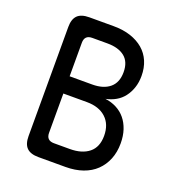

<svg xmlns="http://www.w3.org/2000/svg" viewBox="-132 -836 865 942"><g transform="rotate(20 300.0 -365.0)"><path d="M301 -730Q351 -730 390 -717Q429 -704 456.5 -680.5Q484 -657 498.5 -623Q513 -589 513 -547Q513 -513 503.5 -485Q494 -457 477.5 -435.5Q461 -414 437.5 -400.5Q414 -387 385 -381Q417 -377 444 -363Q471 -349 490 -326Q509 -303 519.5 -271.5Q530 -240 530 -201Q530 -155 515 -118Q500 -81 472.5 -54.5Q445 -28 405 -14Q365 0 315 0H174Q132 0 112.5 -19.5Q93 -39 93 -80V-650Q93 -691 112.5 -710.5Q132 -730 174 -730ZM182 -335V-130Q182 -110 192 -100Q202 -90 222 -90H305Q368 -90 404.5 -119.5Q441 -149 441 -208Q441 -268 404.5 -301.5Q368 -335 305 -335ZM182 -425H300Q358 -425 391 -452.5Q424 -480 424 -534Q424 -588 391.5 -614Q359 -640 301 -640H222Q202 -640 192 -630Q182 -620 182 -600Z"/></g></svg>

Font: Maple Mono
Style: Regular
Weight: 400
Monospace: yes
Designer: subframe7536
Version: Version 7.300